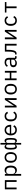

<svg xmlns="http://www.w3.org/2000/svg" viewBox="3725 -4475 950 8440"><g transform="rotate(-90 4200.0 -255.0)"><path d="M97 0H177V-448H423V0H503V-516H97Z M695 200H775V-84H779C812 -20 865 12 938 12C1065 12 1140 -87 1140 -258C1140 -429 1065 -528 938 -528C865 -528 812 -496 779 -432H775V-516H695ZM907 -59C835 -59 775 -97 775 -165V-351C775 -419 835 -457 907 -457C1000 -457 1054 -395 1054 -302V-214C1054 -121 1000 -59 907 -59Z M1500 12C1645 12 1734 -94 1734 -258C1734 -422 1645 -528 1500 -528C1355 -528 1266 -422 1266 -258C1266 -94 1355 12 1500 12ZM1500 -57C1411 -57 1351 -109 1351 -221V-295C1351 -407 1411 -459 1500 -459C1589 -459 1649 -407 1649 -295V-221C1649 -109 1589 -57 1500 -57Z M1994 -55C1946 -55 1920 -88 1920 -213V-303C1920 -428 1946 -461 1994 -461C2038 -461 2063 -436 2063 -385V-131C2063 -80 2038 -55 1994 -55ZM2063 200H2137V-53H2140C2163 -6 2192 12 2231 12C2312 12 2356 -47 2356 -258C2356 -469 2312 -528 2231 -528C2192 -528 2163 -510 2140 -463H2137V-710H2063V-463H2060C2037 -510 2008 -528 1969 -528C1888 -528 1844 -469 1844 -258C1844 -47 1888 12 1969 12C2008 12 2037 -6 2060 -53H2063ZM2206 -55C2162 -55 2137 -80 2137 -131V-385C2137 -436 2162 -461 2206 -461C2254 -461 2280 -428 2280 -303V-213C2280 -88 2254 -55 2206 -55Z M2709 12C2812 12 2885 -38 2916 -107L2857 -147C2830 -91 2778 -57 2709 -57C2612 -57 2551 -122 2551 -214V-238H2933V-276C2933 -422 2844 -528 2704 -528C2564 -528 2467 -422 2467 -257C2467 -94 2561 12 2709 12ZM2704 -462C2789 -462 2847 -400 2847 -309V-298H2551V-305C2551 -395 2616 -462 2704 -462Z M3318 12C3422 12 3485 -39 3516 -108L3459 -147C3432 -91 3388 -57 3319 -57C3222 -57 3170 -122 3170 -214V-302C3170 -394 3223 -459 3317 -459C3381 -459 3425 -428 3444 -375L3508 -409C3479 -480 3417 -528 3317 -528C3171 -528 3084 -422 3084 -258C3084 -95 3169 12 3318 12Z M3695 0H3770L4029 -395H4033L4025 -263V0H4105V-516H4030L3771 -121H3767L3775 -253V-516H3695Z M4500 12C4645 12 4734 -94 4734 -258C4734 -422 4645 -528 4500 -528C4355 -528 4266 -422 4266 -258C4266 -94 4355 12 4500 12ZM4500 -57C4411 -57 4351 -109 4351 -221V-295C4351 -407 4411 -459 4500 -459C4589 -459 4649 -407 4649 -295V-221C4649 -109 4589 -57 4500 -57Z M4895 0H4975V-232H5225V0H5305V-516H5225V-300H4975V-516H4895Z M5950 0V-70H5878V-354C5878 -463 5801 -528 5680 -528C5575 -528 5510 -478 5483 -424L5537 -384C5564 -431 5606 -460 5675 -460C5754 -460 5798 -422 5798 -346V-295H5688C5532 -295 5466 -241 5466 -145C5466 -48 5535 12 5643 12C5727 12 5775 -24 5798 -84H5803C5810 -36 5832 0 5895 0ZM5657 -55C5590 -55 5550 -83 5550 -136V-157C5550 -208 5592 -235 5688 -235H5798V-150C5798 -97 5739 -55 5657 -55Z M6026 0H6057C6100 0 6129 -9 6154 -34C6199 -79 6229 -180 6229 -367V-448H6414V0H6494V-516H6151V-369C6151 -202 6130 -119 6090 -68H6026Z M6695 0H6770L7029 -395H7033L7025 -263V0H7105V-516H7030L6771 -121H6767L6775 -253V-516H6695Z M7518 12C7622 12 7685 -39 7716 -108L7659 -147C7632 -91 7588 -57 7519 -57C7422 -57 7370 -122 7370 -214V-302C7370 -394 7423 -459 7517 -459C7581 -459 7625 -428 7644 -375L7708 -409C7679 -480 7617 -528 7517 -528C7371 -528 7284 -422 7284 -258C7284 -95 7369 12 7518 12Z M8060 0H8140V-448H8330V-516H7870V-448H8060Z"/></g></svg>

Font: IBM Mono
Style: Regular
Weight: 400
Monospace: yes
Designer: Mike Abbink, Paul van der Laan, Pieter van Rosmalen
Foundry: Bold Monday
Version: Version 2.3